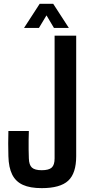

<svg xmlns="http://www.w3.org/2000/svg" viewBox="-20 -989 470 1018"><path d="M201 8.5Q139.5 8.5 101.5 -8.8Q63.5 -26 44.8 -63.2Q26 -100.5 24.5 -161Q23.5 -194.5 23.5 -228Q23.5 -261.5 24.5 -294.5H133Q132 -272 131.8 -246.8Q131.5 -221.5 131.8 -196.5Q132 -171.5 133 -149Q134 -114.5 149.2 -100.5Q164.5 -86.5 201 -86.5Q239 -86.5 254.2 -100.5Q269.5 -114.5 269.5 -149V-800H384V-161Q384 -70 341.5 -30.8Q299 8.5 201 8.5ZM107.5 -841 190.5 -969H262L345 -841H266L226.5 -907.5L186.5 -841Z"/></svg>

Font: Big Shoulders Text Thin
Style: Bold
Weight: 700
Version: Version 2.002